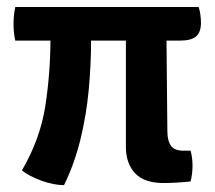

<svg xmlns="http://www.w3.org/2000/svg" viewBox="-20 -516 612 546"><path d="M23.5 -400.5Q20.5 -412.5 19.5 -425.2Q18.5 -438 18.5 -448Q18.5 -457.5 19.5 -470.2Q20.5 -483 23.5 -496H545Q548 -487 549.8 -474.5Q551.5 -462 551.5 -451.5Q551.5 -424.5 537.8 -412.5Q524 -400.5 491.5 -400.5H453.5L456 -140.5Q456.5 -114.5 466.5 -101Q476.5 -87.5 502 -87.5H522Q527.5 -67.5 527.5 -45Q527.5 -21.5 522 0Q503.5 2 483 3.2Q462.5 4.5 445.5 4.5Q390.5 4.5 364.2 -23.2Q338 -51 338 -99V-400.5H239Q239 -331.5 232.2 -259.5Q225.5 -187.5 208.5 -118.5Q191.5 -49.5 162 10.5Q133 10.5 97 -2.5Q82 -8 67.2 -15.5Q52.5 -23 42.5 -31.5Q94.5 -121.5 108.8 -214Q123 -306.5 123.5 -400.5Z"/></svg>

Font: Signika Negative SC SemiBold
Style: Regular
Weight: 600
Designer: Anna Giedryś
Foundry: Anna Giedryś
Version: Version 2.000; ttfautohint (v1.8.3) -l 8 -r 50 -G 200 -x 9 -